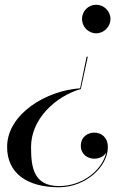

<svg xmlns="http://www.w3.org/2000/svg" viewBox="-20 -550 590 810"><path d="M446 -470C446 -503 418.5 -530 385.5 -530C352.5 -530 326 -503 326 -470C326 -437 352.5 -409.5 385.5 -409.5C418.5 -409.5 446 -437 446 -470ZM321 -174.5 350.5 -311H345.5L318 -177.5C177 -168.5 10 -70 10 70C10 180 93 240 229 240C341.5 240 435 153 435 71C435 30 408.5 9.5 378 9.5C353 9.5 321 25 321 65C321 100 348.5 119.5 378 119.5C398.5 119.5 418.5 110 428 93.5C413 164.5 331 235 229.5 235C120.5 235 111 154 111 70C111 -48 214 -143.5 321 -174.5Z"/></svg>

Font: Bodoni* 36pt
Style: Italic
Weight: 400
Italic angle: -13°
Version: Version 2.3